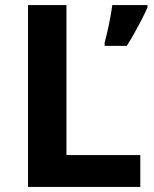

<svg xmlns="http://www.w3.org/2000/svg" viewBox="-20 -734 605 754"><path d="M90 0V-714H241V-125H531V0ZM559 -704Q549 -682 536.5 -657.5Q524 -633 509.5 -607Q495 -581 478 -554H391V-567Q395 -582 399.5 -600.5Q404 -619 408 -639Q412 -659 415.5 -678.5Q419 -698 421 -714H559Z"/></svg>

Font: Noto Sans Telugu
Style: Regular
Weight: 400
Designer: Jelle Bosma - Monotype Design Team
Foundry: Monotype Imaging Inc.
Version: Version 2.003